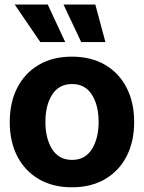

<svg xmlns="http://www.w3.org/2000/svg" viewBox="-20 -797 621 828"><path d="M290 10.7Q207.5 10.7 147.2 -24.7Q86.9 -60.1 54.4 -123.3Q22 -186.5 22 -270.5Q22 -355 54.4 -418.5Q86.9 -481.9 147.2 -517.3Q207.5 -552.7 290 -552.7Q373 -552.7 433.3 -517.3Q493.7 -481.9 526.1 -418.5Q558.6 -355 558.6 -270.5Q558.6 -186.5 526.1 -123.3Q493.7 -60.1 433.3 -24.7Q373 10.7 290 10.7ZM291 -107.4Q347.2 -107.4 376.2 -153.8Q405.3 -200.2 405.3 -271.5Q405.3 -342.8 376.2 -388.7Q347.2 -434.6 291 -434.6Q233.9 -434.6 204.8 -388.7Q175.8 -342.8 175.8 -271.5Q175.8 -200.2 204.8 -153.8Q233.9 -107.4 291 -107.4ZM153.8 -615.7 43.5 -777.3H186L261.2 -615.7ZM330.1 -615.7 253.9 -777.3H391.1L434.6 -615.7Z"/></svg>

Font: Inter Tight
Style: Bold
Weight: 700
Designer: Rasmus Andersson
Foundry: rsms
Version: Version 3.004; ttfautohint (v1.8.4.7-5d5b)